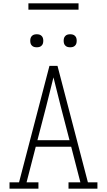

<svg xmlns="http://www.w3.org/2000/svg" viewBox="-20 -1129 640 1149"><path d="M37 0V-38H94L276 -735H324L506 -38H563V0H390V-38H461L406 -251H194L139 -38H210V0ZM396 -290 344 -490Q333 -534 322 -578Q311 -622 300 -666Q289 -622 278 -578Q267 -534 256 -490L204 -290ZM400 -846Q392 -846 384.5 -848Q377 -850 371 -856Q365 -862 363 -869.5Q361 -877 361 -885Q361 -893 363 -900.5Q365 -908 371 -914Q377 -920 384.5 -922Q392 -924 400 -924Q408 -924 415.5 -922Q423 -920 429 -914Q435 -908 437 -900.5Q439 -893 439 -885Q439 -877 437 -869.5Q435 -862 429 -856Q423 -850 415.5 -848Q408 -846 400 -846ZM200 -846Q192 -846 184.5 -848Q177 -850 171 -856Q165 -862 163 -869.5Q161 -877 161 -885Q161 -893 163 -900.5Q165 -908 171 -914Q177 -920 184.5 -922Q192 -924 200 -924Q208 -924 215.5 -922Q223 -920 229 -914Q235 -908 237 -900.5Q239 -893 239 -885Q239 -877 237 -869.5Q235 -862 229 -856Q223 -850 215.5 -848Q208 -846 200 -846ZM450 -1071H150V-1109H450Z"/></svg>

Font: Iosevka Slab XLtEx
Style: Regular
Weight: 200
Width: 7
Monospace: yes
Designer: Belleve Invis
Foundry: Belleve Invis
Version: Version 11.1.0; ttfautohint (v1.8.3)